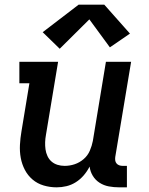

<svg xmlns="http://www.w3.org/2000/svg" viewBox="-20 -795 640 823"><path d="M223 8Q194 8 167 0Q140 -8 119.5 -25.5Q99 -43 86.5 -67Q74 -91 69 -118Q64 -145 65.5 -174Q67 -203 72 -232L106 -438H63V-530H229L177 -217Q174 -201 173.5 -185.5Q173 -170 175 -155Q177 -140 183.5 -126Q190 -112 201 -102.5Q212 -93 226.5 -88.5Q241 -84 257 -84Q279 -84 300 -91Q321 -98 338.5 -113Q356 -128 365 -149Q374 -170 378 -191L434 -530H542L474 -122Q473 -114 474 -107Q475 -100 479.5 -94.5Q484 -89 491 -86.5Q498 -84 506 -84H524V8H491Q468 8 446.5 4Q425 0 407 -11.5Q389 -23 378 -41Q367 -59 364 -81Q354 -61 339 -43.5Q324 -26 305 -14Q286 -2 265 3Q244 8 223 8ZM236 -586 163 -657 317 -775H427L537 -651L451 -592L363 -712Z"/></svg>

Font: Iosevka Curly Slab SmBdEx
Style: Italic
Weight: 600
Width: 7
Italic angle: -9°
Monospace: yes
Designer: Belleve Invis
Foundry: Belleve Invis
Version: Version 11.1.0; ttfautohint (v1.8.3)